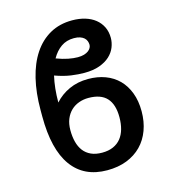

<svg xmlns="http://www.w3.org/2000/svg" viewBox="-113 -855 871 960"><g transform="rotate(-15 322.5 -375.0)"><path d="M79.5 -334.5V-367.9Q79.5 -456.3 96.9 -528.6Q114.3 -600.9 148.3 -652.2Q182.2 -703.5 232.2 -731.7Q282.3 -759.9 347.3 -759.9Q383.5 -759.9 413.9 -750.9Q444.2 -741.8 466.1 -724.4Q487.9 -707 500.2 -682Q512.4 -657 512.4 -625.4Q512.4 -600.9 502.7 -576.5Q492.9 -552.2 472.1 -533Q451.3 -513.8 418.7 -502Q386 -490.1 340.2 -490.1Q308.9 -490.1 271.8 -495.2Q234.7 -500.4 189.3 -516.7Q182.2 -486.2 178.6 -451.9Q175.1 -417.6 175.1 -380.7Q206.3 -415.8 250.4 -435.9Q294.4 -456 348.7 -456Q397.4 -456 437.3 -441.1Q477.3 -426.1 505.9 -397.4Q534.4 -368.6 550.2 -326.7Q566.1 -284.8 566.1 -231.2Q566.1 -177.6 549.7 -133.2Q533.4 -88.8 502.3 -57Q471.2 -25.2 426.5 -7.6Q381.7 9.9 324.9 9.9Q204.9 9.9 142.2 -76.9Q79.5 -163.7 79.5 -334.5ZM322.4 -81.7Q355.8 -81.7 380.1 -92.5Q404.5 -103.3 420.3 -123Q436.1 -142.8 443.7 -170.3Q451.3 -197.8 451.3 -231.2Q451.3 -297.2 420.6 -330.6Q389.9 -364 325.6 -364Q299.7 -364 276.5 -355.6Q253.2 -347.3 235.6 -330.6Q218 -313.9 207.7 -289.1Q197.4 -264.2 197.4 -231.2Q197.4 -197.8 204.5 -170.3Q211.6 -142.8 226.7 -123Q241.8 -103.3 265.6 -92.5Q289.4 -81.7 322.4 -81.7ZM328.5 -574.2Q347.3 -574.2 361 -578.3Q374.6 -582.4 383.3 -589Q392 -595.5 396.3 -603.5Q400.6 -611.5 400.6 -619.3Q400.6 -629.3 397 -638.7Q393.5 -648.1 385.5 -655.4Q377.5 -662.6 364.5 -667.1Q351.6 -671.5 333.1 -671.5Q294.7 -671.5 266.5 -651.8Q238.3 -632.1 218.8 -597.3Q251.8 -584.9 279.3 -579.5Q306.8 -574.2 328.5 -574.2Z"/></g></svg>

Font: Cannonade Med
Style: Regular
Weight: 500
Designer: Rasmus Andersson
Foundry: rsms
Version: Version 3.012;git-f93a4a705